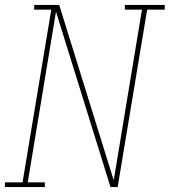

<svg xmlns="http://www.w3.org/2000/svg" viewBox="-38 -755 685 775"><path d="M-18 0V-19H53L169 -716H100V-735H201L421 -27L535 -716H466V-735H627V-716H556L437 0H408L188 -708L74 -19H143V0Z"/></svg>

Font: Iosevka Curly Slab ThEx
Style: Italic
Weight: 100
Width: 7
Italic angle: -9°
Monospace: yes
Designer: Belleve Invis
Foundry: Belleve Invis
Version: Version 11.1.0; ttfautohint (v1.8.3)